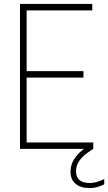

<svg xmlns="http://www.w3.org/2000/svg" viewBox="-20 -760 552 980"><path d="M82 0V-740H451V-707H116V-33H456V0ZM112 -364V-397H406V-364ZM439 200Q392 200 366 178.5Q340 157 340 116Q340 90 350.8 66.5Q361.5 43 384 21Q406.5 -1 442 -23L456 0Q423.5 20 404.2 38.5Q385 57 376.5 75.5Q368 94 368 114Q368 144.5 385.8 159.2Q403.5 174 438 174Q454 174 471.5 169.5Q489 165 512 154V181Q493.5 190.5 475.2 195.2Q457 200 439 200Z"/></svg>

Font: Encode Sans SC Condensed Thin
Style: Regular
Weight: 100
Width: 3
Designer: Multiple Designers
Foundry: Impallari Type
Version: Version 3.002